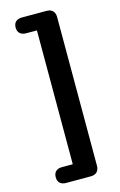

<svg xmlns="http://www.w3.org/2000/svg" viewBox="-145 -829 690 1103"><g transform="rotate(-15 200.0 -278.0)"><path d="M55 167C55 198 73 214 105 214H251C283 214 301 196 301 164V-720C301 -752 283 -770 251 -770H105C73 -770 55 -753 55 -723C55 -693 73 -676 105 -676H169V120H105C73 120 55 137 55 167Z"/></g></svg>

Font: コーポレート・ロゴ（ラウンド）ver3 Bold
Style: Regular
Weight: 700
Designer: [KANA_main] LOGOTYPE.JP [Source Han Sans] Ryoko NISHIZUKA 西塚涼子 (kana, bopomofo & ideographs); Paul D. Hunt (Latin, Greek
Version: Version 12.001;FEAKit 1.0